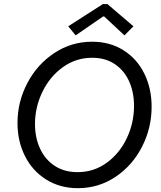

<svg xmlns="http://www.w3.org/2000/svg" viewBox="-20 -934 805 959"><path d="M67.4 -319.8Q67.4 -425.3 116.5 -518.8Q165.5 -612.3 251 -668.9Q336.4 -725.6 439.9 -725.6Q529.3 -725.6 596.9 -682.9Q664.6 -640.1 700.9 -566.2Q737.3 -492.2 737.3 -400.9Q737.3 -294.9 689.5 -201.2Q641.6 -107.4 557.1 -50.8Q472.7 5.9 369.1 5.9Q280.3 5.9 211.7 -36.6Q143.1 -79.1 105.2 -153.6Q67.4 -228 67.4 -319.8ZM649.4 -404.8Q649.4 -473.6 624.8 -528.1Q600.1 -582.5 553 -614Q505.9 -645.5 440.4 -645.5Q359.4 -645.5 293.9 -598.4Q228.5 -551.3 191.7 -474.9Q154.8 -398.4 154.8 -314.5Q154.8 -246.1 180.2 -191.4Q205.6 -136.7 253.4 -105.5Q301.3 -74.2 367.2 -74.2Q448.7 -74.2 513.2 -121.1Q577.6 -168 613.5 -244.1Q649.4 -320.3 649.4 -404.8ZM320.8 -802.7 493.7 -913.6H516.6L646.5 -802.7L601.6 -757.3L500.5 -851.6H494.6L357.9 -757.3Z"/></svg>

Font: Reddit Sans Chocolate
Style: Italic
Weight: 400
Italic angle: -11.25°
Designer: Stephen Hutchings
Version: Version 1.013